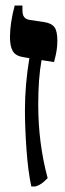

<svg xmlns="http://www.w3.org/2000/svg" viewBox="-20 -667 236 693"><path d="M130 -450Q118 -385 118 -289Q118 -150 152 -24Q139 -11 130 -4.5Q121 2 108 6H93Q81 -50 75.5 -128.5Q70 -207 70 -269Q70 -361 86 -457L63 -461Q37 -465 26.5 -482Q16 -499 16 -533Q16 -583 33 -647H61V-630Q61 -613 67.5 -605Q74 -597 88 -595L141 -587Q166 -583 176.5 -569Q187 -555 187 -520Q187 -502 184.5 -486Q182 -470 179 -459Q176 -448 175 -443Z"/></svg>

Font: Noto Serif Hebrew Cond
Style: Bold
Weight: 700
Width: 3
Designer: Monotype Design Team
Foundry: Monotype Imaging Inc.
Version: Version 1.000